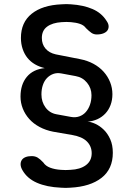

<svg xmlns="http://www.w3.org/2000/svg" viewBox="-20 -761 640 936"><path d="M399 -624Q389 -638 370 -644.5Q351 -651 326 -653Q315 -654 303.5 -654Q292 -654 280 -653Q235 -650 209.5 -631Q184 -612 184 -576Q184 -545 202 -524Q220 -503 252 -496L369 -473Q406 -466 435.5 -450Q465 -434 485.5 -411Q506 -388 517 -360Q528 -332 528 -302Q528 -273 519 -249Q510 -225 493.5 -207.5Q477 -190 455 -180Q433 -170 407 -168Q424 -167 445.5 -157Q467 -147 486 -128.5Q505 -110 517.5 -82Q530 -54 530 -16Q530 63 475 106Q420 149 323 154Q311 155 300 155Q289 155 277 154Q208 151 160 130Q112 109 89 68Q81 54 80.5 41.5Q80 29 86 19.5Q92 10 104.5 5Q117 0 134 0Q151 0 163 7Q175 14 191 31Q202 48 224.5 56.5Q247 65 277 67Q289 68 300 68Q311 68 323 67Q371 65 399 44Q427 23 427 -14Q427 -48 403.5 -71.5Q380 -95 331 -103L239 -119Q203 -126 173 -142Q143 -158 122.5 -181Q102 -204 91 -232Q80 -260 80 -290Q80 -349 110.5 -386Q141 -423 198 -429Q172 -435 150.5 -447.5Q129 -460 114 -478.5Q99 -497 90.5 -522Q82 -547 82 -576Q82 -652 134.5 -694Q187 -736 280 -740Q292 -741 303.5 -741Q315 -741 326 -740Q387 -736 431 -717Q475 -698 499 -660Q509 -646 509.5 -634Q510 -622 504 -613Q498 -604 484.5 -598.5Q471 -593 452 -593Q437 -593 425.5 -601Q414 -609 399 -624ZM255 -204 326 -191Q348 -187 366.5 -193.5Q385 -200 398 -214.5Q411 -229 418.5 -250Q426 -271 426 -297Q426 -331 404.5 -357.5Q383 -384 349 -390L279 -403Q257 -407 239.5 -400.5Q222 -394 209 -380.5Q196 -367 189 -346.5Q182 -326 182 -301Q182 -264 202 -237Q222 -210 255 -204Z"/></svg>

Font: Maple Mono Normal NL Medium
Style: Regular
Weight: 500
Monospace: yes
Designer: subframe7536
Version: Version 7.000